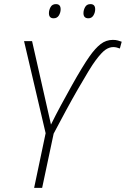

<svg xmlns="http://www.w3.org/2000/svg" viewBox="-20 -914 612 934"><path d="M146 0 202 -266 97 -714H136L228 -308Q250 -353 276.5 -402Q303 -451 329 -497.5Q355 -544 377.5 -581Q400 -618 415 -639Q443 -679 469.5 -699.5Q496 -720 529 -720Q543 -720 553.5 -717Q564 -714 572 -711L563 -678Q556 -681 547.5 -683Q539 -685 531 -685Q512 -685 493 -672Q474 -659 445 -620Q432 -603 409.5 -566Q387 -529 358.5 -479.5Q330 -430 300 -374.5Q270 -319 241 -264L185 0ZM410 -825Q386 -825 386 -850Q386 -865 394 -879.5Q402 -894 420 -894Q443 -894 443 -869Q443 -853 434.5 -839Q426 -825 410 -825ZM241 -825Q218 -825 218 -850Q218 -865 226 -879.5Q234 -894 252 -894Q275 -894 275 -869Q275 -853 266.5 -839Q258 -825 241 -825Z"/></svg>

Font: Noto Sans Disp ExtLt
Style: Italic
Weight: 200
Italic angle: -12°
Designer: Monotype Design Team
Foundry: Monotype Imaging Inc.
Version: Version 2.000;GOOG;noto-source:20170915:90ef993387c0